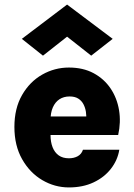

<svg xmlns="http://www.w3.org/2000/svg" viewBox="-20 -804 588 840"><path d="M281.5 16Q219.5 16 165 -16Q110.5 -48 76.8 -107.5Q43 -167 43 -248.5Q43 -330 76.5 -388.2Q110 -446.5 164.5 -477.5Q219 -508.5 281.5 -508.5Q343.5 -508.5 389.5 -483.8Q435.5 -459 463.8 -417Q492 -375 500.8 -322.2Q509.5 -269.5 497 -213.5H169.5V-294.5H380L357 -279.5Q358.5 -297 355.8 -315Q353 -333 345 -348.2Q337 -363.5 322.2 -372.8Q307.5 -382 284.5 -382Q259 -382 240.2 -369.8Q221.5 -357.5 211.2 -334.2Q201 -311 201 -277.5V-214.5Q201 -183 210 -160Q219 -137 236.8 -124.2Q254.5 -111.5 281.5 -111.5Q303.5 -111.5 320 -120.5Q336.5 -129.5 343 -149H502Q494.5 -103 465.2 -65.5Q436 -28 389.2 -6Q342.5 16 281.5 16ZM168 -560.5 75.5 -634 273.5 -784 473 -634 379 -560.5 245 -666H302Z"/></svg>

Font: Karla ExtraBold
Style: Regular
Weight: 800
Designer: Jonathan Pinhorn
Version: Version 2.001